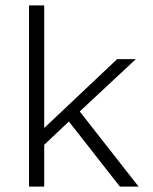

<svg xmlns="http://www.w3.org/2000/svg" viewBox="-20 -688 566 708"><path d="M422 0 234 -240 143 -154V0H87V-668H143V-216L412 -470H481L274 -277L491 0Z"/></svg>

Font: Celebes Light
Style: Regular
Weight: 300
Designer: Anugrah Pasau
Foundry: Lafontype
Version: Version 1.000; ttfautohint (v1.8.4)